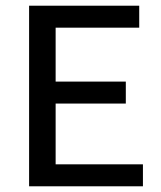

<svg xmlns="http://www.w3.org/2000/svg" viewBox="-20 -653 566 673"><path d="M82 -633V0H481V-77H175V-290H421V-367H175V-556H468V-633H82Z"/></svg>

Font: Tajawal Medium
Style: Regular
Weight: 500
Designer: Boutros Fonts
Foundry: Created by Boutros International 2017
Version: Version 1.700